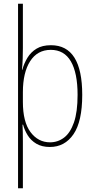

<svg xmlns="http://www.w3.org/2000/svg" viewBox="-20 -780 511 1032"><path d="M422 -270Q422 -127 375 -58.5Q328 10 248 10Q205 10 175.5 -7.5Q146 -25 129 -52.5Q112 -80 104 -110H101Q103 -76 103 -21V232H77V-760H103V-522Q103 -498 102 -465.5Q101 -433 98 -405H100Q109 -439 127.5 -469.5Q146 -500 176.5 -518.5Q207 -537 254 -537Q422 -537 422 -270ZM397 -270Q397 -388 361 -450Q325 -512 253 -512Q181 -512 142 -451Q103 -390 103 -284V-232Q103 -125 144 -70Q185 -15 249 -15Q291 -15 324.5 -40.5Q358 -66 377.5 -122Q397 -178 397 -270Z"/></svg>

Font: Noto Sans Georgian Condensed Thin
Style: Regular
Weight: 100
Width: 3
Designer: Monotype Design Team, Akaki Razmadze
Foundry: Google LLC
Version: Version 2.005; ttfautohint (v1.8.4.7-5d5b)